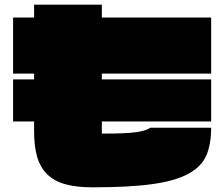

<svg xmlns="http://www.w3.org/2000/svg" viewBox="-20 -757 960 822"><path d="M416 -442V-417H884V-237H416V-185Q471 -185 507 -186.5Q543 -188 565.5 -191.5Q588 -195 601 -199.5Q614 -204 624 -210H884Q884 -141 864 -93Q844 -45 788.5 -14Q733 17 634 31Q535 45 376 45Q308 45 260.5 32Q213 19 183 -10Q153 -39 139.5 -84Q126 -129 126 -194V-237H36V-417H126V-442H36V-682H126V-737H416V-682H884V-442Z"/></svg>

Font: ChangwonDangamAsac Bold
Style: Regular
Weight: 700
Designer: Choi Chi-young, Lee Youngbeen, Kim Jungjin, Yoon Jihee, Han Dohee
Foundry: YoonDesign Inc.
Version: Version 1.010;Build 20210623